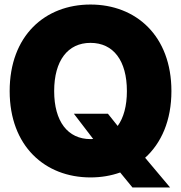

<svg xmlns="http://www.w3.org/2000/svg" viewBox="-20 -759 787 834"><path d="M300.8 -265.1 384.8 -155.3 373 -154.8C274.4 -154.8 215.3 -231.4 215.3 -363.3C215.3 -495.6 274.4 -572.8 373 -572.8C472.7 -572.8 531.2 -495.6 531.2 -363.3C531.2 -298.8 517.1 -247.6 491.2 -211.9L448.7 -265.1ZM373 11.7C418.9 11.7 462.4 4.4 502 -9.8L555.2 55.2H718.8L610.4 -73.7C680.7 -137.2 724.6 -235.4 724.6 -363.3C724.6 -604 570.3 -739.3 373 -739.3C175.3 -739.3 22 -604 22 -363.3C22 -124.5 175.3 11.7 373 11.7Z"/></svg>

Font: Raveo Display Display ExtraBold
Style: Regular
Weight: 800
Designer: Jakub Foglar, Rasmus Andersson (Inter)
Foundry: Jakubfoglar.com
Version: Version 1.100;Glyphs 3.2.3 (3260)